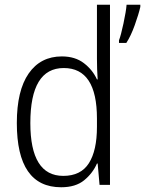

<svg xmlns="http://www.w3.org/2000/svg" viewBox="-20 -780 612 810"><path d="M247 -38Q108 -38 108 -261Q108 -493 249 -493Q389 -493 389 -280V-245Q389 -145 355 -91.5Q321 -38 247 -38ZM238 10Q299 10 335 -19.5Q371 -49 389 -90H392L400 0H444V-760H389V-532Q389 -488 392 -445H389Q371 -485 334 -513.5Q297 -542 241 -542Q151 -542 101 -470Q51 -398 51 -261Q51 10 238 10ZM572 -760H514Q512 -733 501 -681.5Q490 -630 482 -610V-599H513Q532 -628 548.5 -674Q565 -720 572 -751Z"/></svg>

Font: Noto Sans UI SemiCondensed Light
Style: Regular
Weight: 300
Width: 4
Designer: Monotype Design Team
Foundry: Monotype Imaging Inc.
Version: Version 1.901